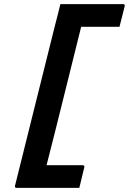

<svg xmlns="http://www.w3.org/2000/svg" viewBox="-20 -773 640 932"><path d="M365 139H61Q50 139 53 128Q101 -66 150 -261Q199 -456 247 -650Q254 -676 260.5 -702Q267 -728 273 -753H577Q588 -753 585 -742Q578 -714 572.5 -692Q567 -670 560 -643H374Q332 -475 290.5 -307Q249 -139 206 29H381Q392 29 389 40Q383 66 377 89.5Q371 113 365 139Z"/></svg>

Font: Recursive Mn Lnr St SmB
Style: Italic
Weight: 600
Italic angle: -15°
Monospace: yes
Version: Version 1.079;hotconv 1.0.112;makeotfexe 2.5.65598; ttfautoh